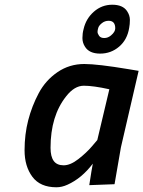

<svg xmlns="http://www.w3.org/2000/svg" viewBox="-20 -782 607 813"><path d="M219 11Q150 11 117 -33.5Q84 -78 84 -145.5Q84 -213 99.5 -273Q115 -333 144 -387.5Q173 -442 223.5 -476.5Q274 -511 337 -511Q393 -511 525 -489L567 -482L492 -158L465 -2L358 2Q369 -70 373 -89Q326 -27 266 0Q242 11 219 11ZM443 -404Q375 -419 335 -419Q295 -419 260 -374Q194 -291 194 -156Q194 -119 207.5 -100.5Q221 -82 249.5 -82Q278 -82 312 -108.5Q346 -135 369 -162L392 -189ZM518 -735Q530 -717 530 -698Q530 -679 527 -664Q519 -614 484.5 -584.5Q450 -555 404 -555Q358 -555 340 -584Q329 -601 329 -621Q329 -641 334 -659Q344 -703 377.5 -732.5Q411 -762 455.5 -762Q500 -762 518 -735ZM450 -632Q468 -647 468 -662Q468 -694 440 -694Q424 -694 411.5 -684Q399 -674 396 -664Q393 -654 393 -647Q393 -640 399.5 -630.5Q406 -621 421.5 -621Q437 -621 450 -632Z"/></svg>

Font: Titillium Web SemiBold
Style: Italic
Weight: 600
Italic angle: -13°
Version: Version 1.002;PS 57.000;hotconv 1.0.70;makeotf.lib2.5.55311